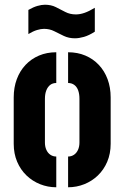

<svg xmlns="http://www.w3.org/2000/svg" viewBox="-20 -791 516 812"><path d="M297 -629Q271 -629 250 -639Q229 -649 209.5 -659Q190 -669 166 -669Q153 -669 136.5 -664Q120 -659 100 -647V-749Q121 -761 138.5 -766Q156 -771 170 -771Q196 -771 216 -761Q236 -751 256 -740.5Q276 -730 301 -730Q318 -730 337 -736.5Q356 -743 381 -758V-657Q356 -641 335 -635Q314 -629 297 -629ZM218 1Q182 1 149.5 -12Q117 -25 92 -49Q67 -73 52.5 -107Q38 -141 38 -183V-379Q38 -421 51 -456Q64 -491 88 -516.5Q112 -542 145 -556Q178 -570 218 -570V-440Q203 -440 192.5 -432Q182 -424 176 -409Q170 -394 170 -373V-188Q170 -171 176 -157.5Q182 -144 193 -136.5Q204 -129 218 -129ZM268 1V-129Q282 -129 293 -136.5Q304 -144 310 -157.5Q316 -171 316 -188V-373Q316 -394 310.5 -409Q305 -424 294 -432Q283 -440 268 -440V-570Q308 -570 341 -556Q374 -542 398 -516.5Q422 -491 435 -456Q448 -421 448 -379V-183Q448 -141 433.5 -107Q419 -73 394 -49Q369 -25 336.5 -12Q304 1 268 1Z"/></svg>

Font: Stick No Bills ExtraLight ExtraBold
Style: Regular
Weight: 800
Version: Version 2.000